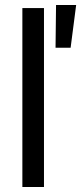

<svg xmlns="http://www.w3.org/2000/svg" viewBox="-20 -744 323 764"><path d="M69 0H155V-712H69ZM201 -554H261L283 -724H203Z"/></svg>

Font: Ronzino
Style: Regular
Weight: 400
Designer: Nunzio Mazzaferro
Foundry: Collletttivo
Version: Version 1.000;Glyphs 3.3 (3337)